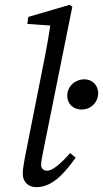

<svg xmlns="http://www.w3.org/2000/svg" viewBox="-20 -761 426 794"><path d="M130 13C200 13 250 -50 293 -109L270 -128C230 -82 196 -55 175 -55C162 -55 150 -63 150 -79C150 -89 153 -110 159 -137L279 -733L268 -741L97 -691L93 -662L210 -654L192 -685C183 -616 170 -547 156 -478L83 -110C77 -76 74 -58 74 -45C74 -6 99 13 130 13ZM317 -308C355 -308 386 -337 386 -376C386 -407 363 -433 329 -433C291 -433 258 -404 258 -365C258 -332 283 -308 317 -308Z"/></svg>

Font: Source Serif Variable
Style: Italic
Weight: 389
Italic angle: -12°
Designer: Frank Grießhammer
Foundry: Adobe Systems Incorporated
Version: Version 3.001;hotconv 1.0.111;makeotfexe 2.5.65597